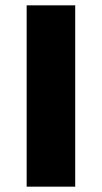

<svg xmlns="http://www.w3.org/2000/svg" viewBox="-20 -700 382 720"><path d="M262 0V-680H80V0Z"/></svg>

Font: Catamaran Black
Style: Regular
Weight: 900
Designer: Pria Ravichandran
Version: Version 2.000